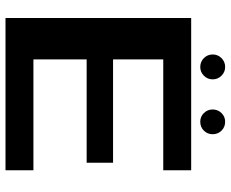

<svg xmlns="http://www.w3.org/2000/svg" viewBox="-90 -748 838 698"><g transform="rotate(90 329.0 -399.0)"><path d="M45.5 0H599V-101.5H196V-295H571.5V-391H196V-573.5H599V-675H45.5ZM223.5 -708Q242 -708 255.2 -721.2Q268.5 -734.5 268.5 -753Q268.5 -772 255.2 -785.2Q242 -798.5 223.5 -798.5Q204.5 -798.5 191.2 -785.2Q178 -772 178 -753Q178 -734.5 191.2 -721.2Q204.5 -708 223.5 -708ZM422.5 -708Q442 -708 455 -721.2Q468 -734.5 468 -753Q468 -772 455 -785.2Q442 -798.5 422.5 -798.5Q404 -798.5 391 -785.2Q378 -772 378 -753Q378 -734.5 391 -721.2Q404 -708 422.5 -708Z"/></g></svg>

Font: Anybody SemiExpanded SemiBold
Style: Regular
Weight: 600
Width: 6
Designer: Tyler Finck
Foundry: Etcetera Type Company
Version: Version 1.113;gftools[0.9.25]